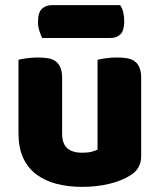

<svg xmlns="http://www.w3.org/2000/svg" viewBox="-20 -712 622 748"><path d="M52 -479Q62 -482 83.5 -485Q105 -488 128 -488Q150 -488 167.5 -485Q185 -482 197 -473Q209 -464 215.5 -448.5Q222 -433 222 -408V-193Q222 -152 242 -134.5Q262 -117 300 -117Q323 -117 337.5 -121Q352 -125 360 -129V-479Q370 -482 391.5 -485Q413 -488 436 -488Q458 -488 475.5 -485Q493 -482 505 -473Q517 -464 523.5 -448.5Q530 -433 530 -408V-104Q530 -54 488 -29Q453 -7 404.5 4.5Q356 16 299 16Q245 16 199.5 4Q154 -8 121 -33Q88 -58 70 -97.5Q52 -137 52 -193ZM144 -564Q139 -575 133.5 -591.5Q128 -608 128 -626Q128 -663 143 -677.5Q158 -692 183 -692H448Q456 -681 460 -664.5Q464 -648 464 -630Q464 -593 449.5 -578.5Q435 -564 410 -564Z"/></svg>

Font: Baloo Bhaina
Style: Regular
Weight: 400
Designer: Manish Minz, Shuchita Grover and Ek Type
Foundry: Ek Type
Version: Version 1.443;PS 1.000;hotconv 16.6.51;makeotf.lib2.5.65220;